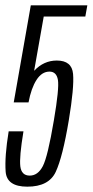

<svg xmlns="http://www.w3.org/2000/svg" viewBox="-27 -695 347 720"><path d="M75.5 5Q-1.5 5 -5.8 -51.2Q-10 -107.5 5.5 -202.5H61Q45 -106 49.2 -71.2Q53.5 -36.5 84.5 -36.5Q115 -36.5 133.5 -71.8Q152 -107 175 -243.5Q195.5 -364 190.2 -395.2Q185 -426.5 158.5 -426.5Q130 -426.5 110 -395.5Q90 -364.5 80 -311H24.5L88.5 -675H300.5L293 -633H137L101 -429.5Q137 -468 186 -468Q242.5 -468 247 -417.8Q251.5 -367.5 231 -244Q208 -106 182 -50.5Q156 5 75.5 5Z"/></svg>

Font: Anybody Condensed Light
Style: Italic
Weight: 300
Width: 3
Italic angle: -10°
Designer: Tyler Finck
Foundry: Etcetera Type Company
Version: Version 1.010; ttfautohint (v1.8.3) -l 8 -r 50 -G 200 -x 14 